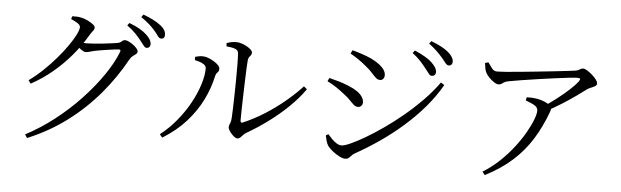

<svg xmlns="http://www.w3.org/2000/svg" viewBox="-52 -1000 4049 1252"><g transform="rotate(5 1972.5 -374.0)"><path d="M833.8 -640.7Q818.5 -660.1 796.9 -682.6Q775.3 -705.1 742.3 -728.6L755 -745.3Q794.3 -730.8 823.1 -714.1Q851.9 -697.5 869.8 -680Q888.7 -662.3 896.6 -648Q904.5 -633.7 904.5 -618.9Q904.5 -607.4 898 -600.5Q891.5 -593.5 880.4 -593.5Q869.8 -593.5 859.7 -607.4Q849.6 -621.3 833.8 -640.7ZM921.3 -710Q904.5 -729.4 884.1 -747.8Q863.6 -766.1 828.7 -790.6L841.2 -808Q879.9 -794.1 908.4 -779.1Q936.9 -764.2 954.9 -749.7Q975.5 -734.4 984.2 -718.9Q992.9 -703.4 992.9 -687.7Q992.9 -675.3 986.8 -668.6Q980.8 -662 969.9 -662Q957.1 -662 947.3 -676.5Q937.6 -691 921.3 -710ZM132.2 -316.2Q178.9 -349.7 223.6 -392.1Q268.2 -434.5 306.5 -479.2Q344.8 -523.9 373.9 -565.7Q403.1 -607.4 419.5 -640.2Q435.8 -673 435.8 -689.8Q435.8 -703.3 418.1 -715Q400.3 -726.8 374.1 -737.7L379.9 -756.6Q393.3 -756.8 408.1 -756.8Q422.9 -756.7 439.9 -752.8Q459.5 -748.8 480.8 -738.6Q502 -728.3 516.8 -717Q531.7 -705.6 531.7 -696.1Q531.7 -683 522.8 -673.2Q513.9 -663.3 502.5 -644.1Q460.6 -572.1 406.1 -507.9Q351.7 -443.6 287.2 -389.8Q222.8 -336 148 -295.3ZM140.3 37.5Q236.9 -12.9 326.8 -82.9Q416.8 -152.9 492.7 -233.4Q568.6 -313.9 625.3 -396Q682 -478.2 710.9 -552.1Q716.5 -567.5 702.6 -567.5Q694.6 -567.5 674.1 -565Q653.6 -562.5 627.8 -558.5Q602.1 -554.5 579 -550.8Q555.9 -547.1 542.2 -543.9Q526.2 -540.3 511.8 -535.9Q497.4 -531.5 486.7 -531.5Q475.3 -531.5 459.3 -543Q443.2 -554.6 425.2 -568.8L440.4 -593.5Q455.8 -591.5 467 -590.2Q478.2 -588.9 487.6 -588.9Q505.5 -588.9 534.8 -591.1Q564.2 -593.3 595.1 -596.6Q626.1 -599.9 651 -603.4Q676 -606.8 686 -608.4Q707.2 -612.5 716 -621.9Q724.8 -631.4 737.5 -631.4Q746.3 -631.4 761.1 -624.6Q775.8 -617.7 790.1 -607.2Q804.5 -596.8 814.4 -585.3Q824.3 -573.8 824.3 -563.7Q824.3 -554 815.6 -547.2Q806.9 -540.5 796 -532.6Q785.2 -524.8 777.6 -512Q709.5 -387.7 618.1 -279.6Q526.7 -171.5 411.5 -85Q296.3 1.5 155.2 60Z M1397.2 -669.7Q1416.3 -677 1431.2 -679.4Q1446.1 -681.9 1462.5 -681.9Q1477.6 -681.9 1495.7 -675.9Q1513.8 -670 1530.2 -660.9Q1546.6 -651.8 1557.2 -641.6Q1567.7 -631.5 1567.7 -622.2Q1567.7 -611.4 1562.7 -605.4Q1557.7 -599.5 1551.9 -591.9Q1546.2 -584.4 1544.8 -569.1Q1543.3 -555.6 1541.6 -518.6Q1539.9 -481.6 1538.3 -432.8Q1536.7 -384.1 1535.3 -333.3Q1533.9 -282.4 1533 -240.3Q1532.1 -198.1 1532.3 -175.5Q1532.3 -157.2 1548.1 -163.5Q1620.4 -194.3 1689.1 -237.9Q1757.9 -281.5 1818.2 -332.1Q1878.6 -382.8 1924.8 -433L1945.7 -415.9Q1903.1 -354.7 1842.9 -296.7Q1782.8 -238.7 1714.3 -188.3Q1645.9 -137.9 1577.4 -98.6Q1565.7 -92.2 1556.9 -82.1Q1548.2 -72 1539.9 -64.3Q1531.7 -56.7 1521.2 -56.7Q1512.9 -56.7 1502.4 -64.4Q1491.8 -72.1 1481.8 -83.4Q1471.8 -94.7 1465.5 -105.7Q1459.1 -116.7 1459.1 -124.2Q1459.1 -133.8 1461.9 -140.5Q1464.7 -147.1 1468.5 -157.6Q1472.2 -168 1473.4 -187.8Q1474.6 -204.8 1476 -243.6Q1477.4 -282.5 1478.3 -332.9Q1479.2 -383.4 1480 -436.3Q1480.7 -489.3 1480.2 -535.2Q1479.7 -581.2 1477.7 -610.2Q1476.7 -629.3 1457.2 -637.5Q1437.7 -645.7 1399 -648.6ZM1201.1 -541.8V-563.1Q1212.4 -566.4 1227.9 -569.1Q1243.3 -571.7 1258.8 -570.1Q1272.3 -569.3 1290 -562.3Q1307.7 -555.3 1325.1 -544.6Q1342.5 -534 1353.8 -522Q1365 -510 1365 -498.6Q1365 -483.1 1355 -474Q1345 -464.8 1341 -446.4Q1324.8 -370.1 1287.1 -293.2Q1249.4 -216.2 1187 -146.2Q1124.6 -76.1 1033.1 -19.4L1015.8 -40.1Q1075.8 -87 1123.9 -146.1Q1172.1 -205.1 1206.1 -267.9Q1240 -330.7 1258.2 -389.1Q1276.4 -447.5 1276.4 -493.1Q1276.4 -508.5 1262.7 -518.4Q1248.9 -528.2 1231 -533.7Q1213.2 -539.1 1201.1 -541.8Z M2702.6 -619.5Q2687.2 -639.9 2665.6 -663.5Q2644 -687.1 2611.6 -711.5L2625.3 -728.8Q2663 -712.6 2692.3 -695.5Q2721.6 -678.5 2739.5 -660.8Q2758.5 -642.8 2766.4 -628.5Q2774.4 -614.3 2774.4 -600Q2774.4 -587.8 2767.1 -580.8Q2759.7 -573.8 2748.6 -573.8Q2737.2 -573.8 2727.7 -587.4Q2718.3 -600.9 2702.6 -619.5ZM2804.3 -697.7Q2787.6 -717.1 2767.5 -736.8Q2747.4 -756.6 2713.7 -781.8L2726.4 -799.1Q2764.7 -784.8 2793.5 -769.3Q2822.3 -753.8 2840.6 -738.4Q2877.2 -706.7 2877.2 -677Q2877.2 -665.3 2870.6 -658.1Q2864.1 -651 2853.2 -651Q2841.1 -651 2830.9 -664.8Q2820.7 -678.7 2804.3 -697.7ZM2208.9 -672.4 2220 -695.3Q2247.8 -687.9 2280.8 -676.9Q2313.9 -666 2346.1 -651.6Q2380.3 -634.8 2401.5 -617.9Q2422.6 -601 2433.1 -584.3Q2443.5 -567.6 2443.5 -550Q2443.5 -537 2435.9 -527.3Q2428.3 -517.6 2414.3 -517.6Q2400.3 -517.6 2387.2 -529.1Q2374.2 -540.6 2357.5 -559.9Q2340.7 -579.2 2313.7 -600.2Q2288.3 -622.1 2259.2 -641.7Q2230.2 -661.2 2208.9 -672.4ZM2812.6 -535.8 2835.5 -521Q2792.6 -445.6 2733.4 -376Q2674.3 -306.4 2602.6 -243.2Q2531 -179.9 2451.5 -125Q2372 -70.1 2289.4 -24.1Q2279.9 -18.4 2271.9 -9.1Q2263.9 0.1 2255.2 7Q2246.4 13.8 2232.9 13.8Q2217.6 13.8 2194.1 1.8Q2170.7 -10.2 2149.4 -27.2Q2128.2 -44.2 2116.7 -59.9Q2108.2 -72.6 2102.2 -94.4Q2096.2 -116.1 2094.6 -126.9L2110.6 -136.1Q2124.3 -120 2139.2 -105.1Q2154.1 -90.2 2170.1 -80.4Q2186.2 -70.6 2202.4 -70.6Q2219.3 -70.6 2258.3 -87.7Q2297.4 -104.9 2350.6 -135.9Q2403.9 -167 2465.5 -209.7Q2527.2 -252.3 2590.1 -304.4Q2652.9 -356.5 2710.3 -414.9Q2767.7 -473.2 2812.6 -535.8ZM2074.8 -479.7 2085.2 -501.8Q2123.2 -492.6 2154 -483.3Q2184.9 -474 2218.4 -459.7Q2249.5 -447.3 2271.5 -431.6Q2293.5 -415.9 2305.3 -398.2Q2317.2 -380.5 2317.2 -360.9Q2317.2 -353.2 2313.7 -346.3Q2310.1 -339.4 2303.6 -334.7Q2297.1 -330 2287.5 -330Q2272.2 -330 2259.5 -340.8Q2246.8 -351.7 2231.1 -368.7Q2215.4 -385.8 2189.2 -405.2Q2160.9 -428.2 2133.7 -446Q2106.5 -463.8 2074.8 -479.7Z M3087.8 -687.7 3109.3 -694Q3124.6 -671.6 3137.2 -655.3Q3149.9 -639 3171.7 -639Q3187.6 -639 3227.1 -641.9Q3266.6 -644.8 3319.6 -650.1Q3372.5 -655.4 3429.4 -661.2Q3486.3 -667 3538.7 -672.8Q3591.1 -678.6 3629.4 -683.1Q3667.6 -687.6 3681.9 -689.8Q3697.5 -692.4 3707.3 -699.8Q3717.1 -707.3 3729.4 -707.3Q3739.3 -707.3 3755.4 -697.4Q3771.6 -687.5 3788.2 -673.1Q3804.8 -658.6 3816.1 -643.6Q3827.4 -628.5 3827.4 -618.2Q3827.4 -606.9 3816.3 -600.1Q3805.2 -593.2 3790.7 -587.8Q3776.1 -582.4 3764.7 -574.1Q3741.4 -556.3 3700.3 -527.1Q3659.3 -497.8 3609.5 -466.6Q3559.7 -435.5 3508.7 -408.1L3489 -437Q3532.3 -465.2 3576.1 -499.1Q3620 -533 3655.4 -565.8Q3690.8 -598.5 3707.3 -620.9Q3716.9 -635.4 3713.9 -639.6Q3710.9 -643.8 3695.3 -643.8Q3681.1 -643.8 3642 -639.5Q3602.9 -635.2 3550.4 -628.1Q3498 -621.1 3441.6 -613Q3385.2 -604.8 3334.6 -596.7Q3284 -588.6 3250.5 -582.2Q3231.5 -578.5 3222 -572.4Q3212.6 -566.2 3205.8 -561.3Q3199 -556.3 3186.7 -556.3Q3174.4 -556.3 3157.2 -567.7Q3140 -579.1 3124.3 -595.3Q3108.5 -611.5 3101.3 -626.6Q3094.7 -640.2 3092.4 -655.6Q3090.1 -671 3087.8 -687.7ZM3373.3 -467.4 3378.2 -488.8Q3399.5 -489.3 3414.1 -488.6Q3428.6 -487.8 3441.7 -485.5Q3471.9 -480.7 3495.4 -470.7Q3518.9 -460.8 3530.3 -449.2Q3539.2 -441 3541.8 -433.4Q3544.4 -425.9 3539.2 -410.9Q3502 -309.1 3451.1 -227Q3400.2 -145 3327.4 -79.2Q3254.7 -13.3 3149.4 40.8L3132.7 19.5Q3192.1 -16.7 3242.1 -64.3Q3292.1 -111.9 3331.4 -163Q3370.7 -214.1 3398.1 -262.2Q3425.5 -310.4 3439.9 -348.5Q3454.2 -386.6 3454.2 -406.6Q3454.2 -429.8 3430 -443.2Q3405.9 -456.5 3373.3 -467.4Z"/></g></svg>

Font: Early Summer Mincho VF
Style: Regular
Weight: 250
Designer: GuiWonder
Version: Version 1.002